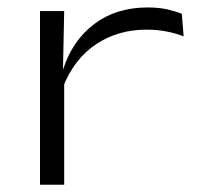

<svg xmlns="http://www.w3.org/2000/svg" viewBox="-20 -508 546 528"><path d="M152.5 -267 137.5 -314 153.5 -317Q179 -396.5 239.2 -442Q299.5 -487.5 386 -487.5Q417 -487.5 440 -482.2Q463 -477 480 -470L485 -408Q465 -416 439.2 -421.2Q413.5 -426.5 382.5 -426.5Q304.5 -426.5 244 -386.2Q183.5 -346 152.5 -267ZM90 0V-477.5H156.5L153 -307L156.5 -304.5V0Z"/></svg>

Font: Anek Latin Expanded Light
Style: Regular
Weight: 300
Width: 7
Designer: Yesha Goshar
Foundry: Ek Type
Version: Version 1.003